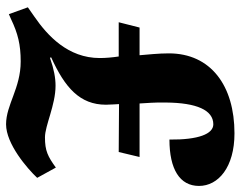

<svg xmlns="http://www.w3.org/2000/svg" viewBox="-98 -666 774 617"><g transform="rotate(90 288.5 -357.0)"><path d="M379 10C442 10 521 -58 551 -90L518 -150C482 -124 464 -115 421 -115C383 -115 317 -149 255 -149C230 -149 202 -144 165 -131L164 -135C261 -179 316 -227 316 -311C316 -326 314 -349 314 -353L468 -352L484 -419H312C311 -440 308 -470 309 -505C310 -602 333 -656 379 -656C410 -656 429 -608 428 -515C523 -515 577 -548 577 -610C577 -672 517 -724 408 -724C255 -724 151 -648 151 -513C151 -480 155 -444 157 -419H68L51 -352H161C164 -332 166 -311 166 -291C166 -189 94 -123 33 -81L3 -60L25 1L41 -6C87 -28 123 -37 177 -37C263 -37 316 10 379 10Z"/></g></svg>

Font: Noto Serif SemiCondensed Black
Style: Italic
Weight: 900
Width: 4
Italic angle: -12°
Designer: Monotype Design Team
Foundry: Monotype Imaging Inc.
Version: Version 2.014